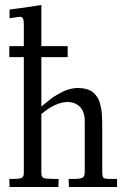

<svg xmlns="http://www.w3.org/2000/svg" viewBox="-20 -746 504 766"><path d="M250 -339.1Q202.6 -339.1 145 -291V-54.9Q145 -35.9 161.6 -33.9Q178.2 -32 210.9 -32H214.1L212.9 0H18.1L17.1 -32H28.1Q56.2 -32 65.6 -35.8Q75 -39.6 75 -54.9V-518.1H17.1V-562H75V-648.9Q75 -666.3 71.3 -672.6Q67.6 -679 60.8 -679Q54 -679 18.1 -673.1V-708Q45.4 -710.7 145 -726.1V-562H250V-518.1H145V-321Q186.3 -355.5 199.2 -363Q212.2 -370.6 224 -377Q235.8 -383.3 245.8 -386.7Q271.5 -395 289.4 -395Q307.4 -395 320.1 -391.8Q332.8 -388.7 342 -383.9Q351.3 -379.2 358.6 -370.6Q366 -362.1 370.7 -354.1Q375.5 -346.2 378.9 -333.5Q382.3 -320.8 384 -311Q385.7 -301.3 386.7 -285.9Q387.9 -266.6 387.9 -233.9V-61Q387.9 -41 393.3 -36.5Q398.7 -32 420.9 -32H447V0H254.9L253.9 -32H270Q299.6 -32 308.8 -36.7Q318.1 -41.5 318.1 -60.1V-262.9Q318.1 -310.5 287.1 -329.1Q270.5 -339.1 250 -339.1Z"/></svg>

Font: Linden Hill
Style: Regular
Weight: 400
Version: Version 1.202